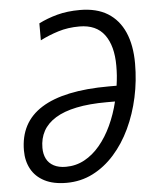

<svg xmlns="http://www.w3.org/2000/svg" viewBox="-53 -770 673 825"><g transform="rotate(-5 284.0 -357.5)"><path d="M201.2 9.8Q144 9.8 106 -10Q67.9 -29.8 49.1 -64.5Q30.3 -99.1 30.3 -144Q30.3 -204.6 54.2 -250Q78.1 -295.4 126.5 -325.9Q174.8 -356.4 247.6 -371.8Q320.3 -387.2 417.5 -387.2H451.2Q454.6 -411.1 456.1 -430.7Q457.5 -450.2 457.5 -473.1Q457.5 -558.6 422.1 -606.7Q386.7 -654.8 314 -654.8Q264.2 -654.8 222.7 -641.8Q181.2 -628.9 144 -609.9V-683.1Q180.7 -701.7 224.1 -713.4Q267.6 -725.1 322.3 -725.1Q394 -725.1 441.9 -695.6Q489.7 -666 514.2 -610.1Q538.6 -554.2 538.6 -475.6Q538.6 -400.9 523.2 -330.1Q507.8 -259.3 478.8 -197.8Q449.7 -136.2 408.2 -89.6Q366.7 -43 314.7 -16.6Q262.7 9.8 201.2 9.8ZM204.1 -59.1Q247.6 -59.1 284.4 -79.1Q321.3 -99.1 351.1 -134.8Q380.9 -170.4 403.1 -218Q425.3 -265.6 438.5 -320.3H402.8Q327.1 -320.3 272 -308.8Q216.8 -297.4 180.9 -275.1Q145 -252.9 127.7 -221.2Q110.4 -189.5 110.4 -148.9Q110.4 -122.1 120.6 -101.8Q130.9 -81.5 152.1 -70.3Q173.3 -59.1 204.1 -59.1Z"/></g></svg>

Font: Open Sans SemiCondensed
Style: Italic
Weight: 400
Width: 4
Italic angle: -12°
Designer: Monotype Design Team
Foundry: Monotype Imaging Inc.
Version: Version 3.000